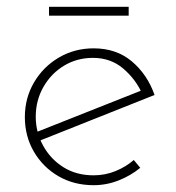

<svg xmlns="http://www.w3.org/2000/svg" viewBox="-20 -537 517 564"><path d="M255 7Q197 7 151.5 -19.5Q106 -46 79.5 -91.5Q53 -137 53 -193Q53 -249 80 -295Q107 -341 153 -368Q199 -395 255 -395Q322 -395 367.5 -356.5Q413 -318 434 -258L92 -122L82 -147L405 -275L397 -263Q378 -305 341.5 -336Q305 -367 253 -367Q206 -367 168 -344Q130 -321 107.5 -281.5Q85 -242 85 -194Q85 -149 106.5 -109.5Q128 -70 166 -46Q204 -22 255 -22Q289 -22 319.5 -34.5Q350 -47 373 -67L392 -44Q364 -21 328.5 -7Q293 7 255 7ZM124 -517H358V-491H124Z"/></svg>

Font: Josefin Sans Thin ExtraLight
Style: Regular
Weight: 250
Version: Version 2.001